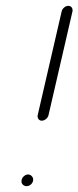

<svg xmlns="http://www.w3.org/2000/svg" viewBox="-20 -633 268 657"><path d="M146 -239 228 -594C230 -604 224 -613 214 -613C204 -613 193 -604 191 -594L109 -239C107 -229 113 -220 123 -220C133 -220 144 -229 146 -239ZM54 -17C51 -5 60 4 71 4C81 4 91 -4 93 -14C96 -25 87 -36 76 -36C66 -36 56 -27 54 -17Z"/></svg>

Font: Electronic
Style: SeLtIt
Weight: 300
Version: Version 1.011